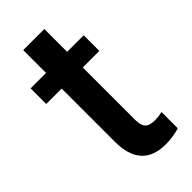

<svg xmlns="http://www.w3.org/2000/svg" viewBox="-215 -705 764 764"><g transform="rotate(-45 166.5 -323.5)"><path d="M209.5 -656.7V-528.3H302.7V-440.4H209.5V-145.5Q209.5 -115.2 221.4 -101.8Q233.4 -88.4 264.2 -88.4Q284.7 -88.4 305.7 -93.3V-1.5Q265.1 9.8 227.5 9.8Q90.8 9.8 90.8 -141.1V-440.4H3.9V-528.3H90.8V-656.7Z"/></g></svg>

Font: Vazir Medium FD
Style: Medium-FD
Weight: 500
Designer: Saber Rastikerdar
Foundry: Saber Rastikerdar
Version: Version 30.0.0